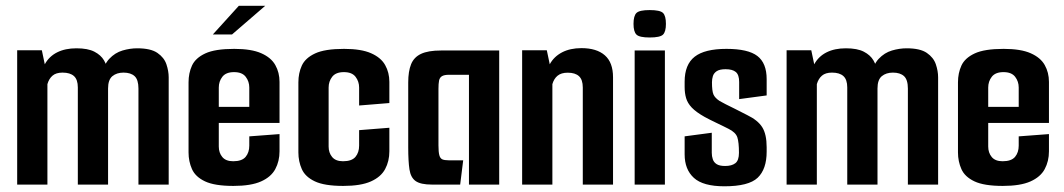

<svg xmlns="http://www.w3.org/2000/svg" viewBox="-20 -647 3730 673"><path d="M40.2 0V-470.7H126.7L137 -421.7Q152 -449.3 180.3 -463.5Q208.6 -477.7 248 -477.7Q288 -477.7 310.9 -465.8Q333.7 -454 344.6 -435.4Q355.4 -416.7 357.4 -396.4L334.9 -376.2Q342.6 -419.1 362.9 -440.7Q383.2 -462.3 409.5 -470Q435.9 -477.7 460.9 -477.7Q508.3 -477.7 531.8 -461.5Q555.3 -445.3 563.3 -421.7Q571.3 -398 571.3 -376V0H465.3V-336.6Q465.3 -367.4 451.9 -380Q438.4 -392.5 412.9 -392.5Q389.1 -392.5 373.9 -380Q358.8 -367.4 358.8 -336.9V0H252.8V-340.6Q252.8 -368 239.3 -380.3Q225.8 -392.5 199.3 -392.5Q176.5 -392.5 164.1 -381.8Q151.6 -371.1 146.2 -352.1V0Z M797.9 4.7Q732.4 4.7 698.6 -11.3Q664.8 -27.3 652.9 -54.3Q640.9 -81.3 640.9 -112.6V-358.4Q640.9 -390.7 653 -417.2Q665.2 -443.7 699.5 -459.7Q733.7 -475.7 801 -475.7Q861.3 -475.7 895.9 -460.3Q930.5 -445 945.1 -418.8Q959.8 -392.7 959.8 -359.8V-265.9L853.8 -259.2V-340.2Q853.8 -361.4 841.3 -377.8Q828.8 -394.2 800.3 -394.2Q772.2 -394.2 759.5 -378Q746.9 -361.8 746.9 -340.2V-133.4Q746.9 -111.6 759.2 -96.7Q771.5 -81.8 797.3 -81.8Q828.1 -81.8 841 -97.2Q853.8 -112.6 853.8 -136.5V-169L959.8 -177V-116.6Q959.8 -82 945 -54.4Q930.2 -26.7 894.9 -11Q859.6 4.7 797.9 4.7ZM653.5 -216.2V-272.5H959.8V-216.2ZM726 -526.1 817.2 -626.7H909.7L793.2 -526.1Z M1182.9 4.7Q1117.4 4.7 1083.6 -11.3Q1049.8 -27.3 1037.9 -54.3Q1025.9 -81.3 1025.9 -112.6V-358.4Q1025.9 -390.7 1038 -417.2Q1050.2 -443.7 1084.5 -459.7Q1118.7 -475.7 1186 -475.7Q1246.3 -475.7 1280.9 -460.3Q1315.5 -445 1330.1 -418.8Q1344.8 -392.7 1344.8 -359.8V-285.8L1238.8 -277.2V-340.2Q1238.8 -361.4 1226.3 -377.8Q1213.8 -394.2 1185.3 -394.2Q1157.2 -394.2 1144.5 -378Q1131.9 -361.8 1131.9 -340.2V-133.4Q1131.9 -111.6 1144.2 -96.7Q1156.5 -81.8 1182.3 -81.8Q1213.1 -81.8 1226 -97.2Q1238.8 -112.6 1238.8 -136.5V-190.8L1344.8 -199.2V-116.6Q1344.8 -82 1330 -54.4Q1315.2 -26.7 1279.9 -11Q1244.6 4.7 1182.9 4.7Z M1493.8 0Q1454.5 0 1437 -12.3Q1419.5 -24.6 1415.2 -53.3Q1410.9 -81.9 1410.9 -130.3V-357.9Q1410.9 -396.9 1420.9 -421.7Q1430.8 -446.4 1455.8 -458.2Q1480.8 -470 1525.8 -470H1729.8V0H1623.8V-384.9H1554.1Q1537.3 -384.9 1529.2 -380Q1521.2 -375.1 1519 -364.6Q1516.9 -354 1516.9 -335.5V-137.4Q1516.9 -114.3 1519.9 -103.1Q1522.9 -91.9 1530.4 -88.5Q1537.9 -85.1 1552.4 -85.1H1603.6L1593 0Z M1810.2 -470.7H1896.7L1907 -421.7Q1921.6 -448.6 1950.1 -463.5Q1978.6 -478.3 2018 -478.3Q2071.4 -478.3 2100.1 -453.1Q2128.8 -428 2128.8 -376V0H2022.8V-340.2Q2022.8 -367.7 2009.5 -379.9Q1996.2 -392.2 1970 -392.2Q1947.2 -392.2 1934.4 -381.6Q1921.6 -371.1 1916.2 -352.1V0H1810.2Z M2204.6 0V-470H2310.6V0ZM2257.2 -515.6Q2221.4 -515.6 2211 -525.7Q2200.6 -535.8 2200.6 -563.3Q2200.6 -591.5 2211 -601.6Q2221.4 -611.7 2257.2 -611.7Q2293.7 -611.7 2304 -601.6Q2314.2 -591.5 2314.2 -563.3Q2314.2 -535.8 2304 -525.7Q2293.7 -515.6 2257.2 -515.6Z M2519.1 6Q2444.5 6 2412.2 -23.5Q2379.8 -53 2379.8 -106V-169.1L2474.9 -181.7V-111.3Q2474.9 -99.5 2478.5 -88.8Q2482 -78 2492.1 -71.6Q2502.2 -65.2 2521.7 -65.2Q2545 -65.2 2557.6 -75Q2570.2 -84.7 2570.2 -111.3Q2570.2 -148.4 2564.5 -165.7Q2558.7 -183.1 2533.6 -195.5Q2525.6 -199.8 2514.4 -205.1Q2503.2 -210.5 2491.2 -216.3Q2479.1 -222.2 2468.3 -227.5Q2457.4 -232.8 2449.8 -237.2Q2419.8 -254.1 2404.8 -269.9Q2389.9 -285.7 2384.9 -303.2Q2379.8 -320.7 2379.8 -341.8V-360.7Q2379.8 -420.7 2415 -448.2Q2450.1 -475.7 2526.4 -475.7Q2602.3 -475.7 2634.8 -450.7Q2667.3 -425.7 2667.3 -369.7V-312.5L2570.9 -299.6V-359.7Q2570.9 -384.6 2559.3 -394.5Q2547.6 -404.4 2523.4 -404.4Q2502.5 -404.4 2492.2 -397.5Q2482 -390.6 2478.8 -380.2Q2475.6 -369.8 2475.6 -358.7Q2475.6 -328 2480.8 -315.9Q2486 -303.9 2502.1 -293.2Q2510.2 -288.5 2523.9 -281.5Q2537.6 -274.5 2556.8 -265.2Q2576 -255.8 2599.2 -243.6Q2636.6 -225.5 2651.9 -200.9Q2667.3 -176.2 2667.3 -130.9V-115.6Q2667.3 -54 2635.8 -24Q2604.3 6 2519.1 6Z M2737.2 0V-470.7H2823.7L2834 -421.7Q2849 -449.3 2877.3 -463.5Q2905.6 -477.7 2945 -477.7Q2985 -477.7 3007.9 -465.8Q3030.7 -454 3041.6 -435.4Q3052.4 -416.7 3054.4 -396.4L3031.9 -376.2Q3039.6 -419.1 3059.9 -440.7Q3080.2 -462.3 3106.5 -470Q3132.9 -477.7 3157.9 -477.7Q3205.3 -477.7 3228.8 -461.5Q3252.3 -445.3 3260.3 -421.7Q3268.3 -398 3268.3 -376V0H3162.3V-336.6Q3162.3 -367.4 3148.9 -380Q3135.4 -392.5 3109.9 -392.5Q3086.1 -392.5 3070.9 -380Q3055.8 -367.4 3055.8 -336.9V0H2949.8V-340.6Q2949.8 -368 2936.3 -380.3Q2922.8 -392.5 2896.3 -392.5Q2873.5 -392.5 2861.1 -381.8Q2848.6 -371.1 2843.2 -352.1V0Z M3494.9 4.7Q3429.4 4.7 3395.6 -11.3Q3361.8 -27.3 3349.9 -54.3Q3337.9 -81.3 3337.9 -112.6V-358.4Q3337.9 -390.7 3350 -417.2Q3362.2 -443.7 3396.5 -459.7Q3430.7 -475.7 3498 -475.7Q3558.3 -475.7 3592.9 -460.3Q3627.5 -445 3642.1 -418.8Q3656.8 -392.7 3656.8 -359.8V-265.9L3550.8 -259.2V-340.2Q3550.8 -361.4 3538.3 -377.8Q3525.8 -394.2 3497.3 -394.2Q3469.2 -394.2 3456.5 -378Q3443.9 -361.8 3443.9 -340.2V-133.4Q3443.9 -111.6 3456.2 -96.7Q3468.5 -81.8 3494.3 -81.8Q3525.1 -81.8 3538 -97.2Q3550.8 -112.6 3550.8 -136.5V-169L3656.8 -177V-116.6Q3656.8 -82 3642 -54.4Q3627.2 -26.7 3591.9 -11Q3556.6 4.7 3494.9 4.7ZM3350.5 -216.2V-272.5H3656.8V-216.2Z"/></svg>

Font: Smooch Sans Thin
Style: Regular
Weight: 100
Designer: Robert E. Leuschke
Foundry: Robert E. Leuschke
Version: Version 1.010